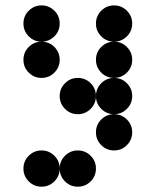

<svg xmlns="http://www.w3.org/2000/svg" viewBox="-20 -704 587 724"><path d="M205.1 -615.2Q205.1 -586.9 185.1 -566.9Q165 -546.9 136.7 -546.9Q108.4 -546.9 88.4 -566.9Q68.4 -586.9 68.4 -615.2Q68.4 -643.6 88.4 -663.6Q108.4 -683.6 136.7 -683.6Q165 -683.6 185.1 -663.6Q205.1 -643.6 205.1 -615.2ZM478.5 -615.2Q478.5 -586.9 458.5 -566.9Q438.5 -546.9 410.2 -546.9Q381.8 -546.9 361.8 -566.9Q341.8 -586.9 341.8 -615.2Q341.8 -643.6 361.8 -663.6Q381.8 -683.6 410.2 -683.6Q438.5 -683.6 458.5 -663.6Q478.5 -643.6 478.5 -615.2ZM205.1 -478.5Q205.1 -450.2 185.1 -430.2Q165 -410.2 136.7 -410.2Q108.4 -410.2 88.4 -430.2Q68.4 -450.2 68.4 -478.5Q68.4 -506.8 88.4 -526.9Q108.4 -546.9 136.7 -546.9Q165 -546.9 185.1 -526.9Q205.1 -506.8 205.1 -478.5ZM478.5 -478.5Q478.5 -450.2 458.5 -430.2Q438.5 -410.2 410.2 -410.2Q381.8 -410.2 361.8 -430.2Q341.8 -450.2 341.8 -478.5Q341.8 -506.8 361.8 -526.9Q381.8 -546.9 410.2 -546.9Q438.5 -546.9 458.5 -526.9Q478.5 -506.8 478.5 -478.5ZM341.8 -341.8Q341.8 -313.5 321.8 -293.5Q301.8 -273.4 273.4 -273.4Q245.1 -273.4 225.1 -293.5Q205.1 -313.5 205.1 -341.8Q205.1 -370.1 225.1 -390.1Q245.1 -410.2 273.4 -410.2Q301.8 -410.2 321.8 -390.1Q341.8 -370.1 341.8 -341.8ZM478.5 -341.8Q478.5 -313.5 458.5 -293.5Q438.5 -273.4 410.2 -273.4Q381.8 -273.4 361.8 -293.5Q341.8 -313.5 341.8 -341.8Q341.8 -370.1 361.8 -390.1Q381.8 -410.2 410.2 -410.2Q438.5 -410.2 458.5 -390.1Q478.5 -370.1 478.5 -341.8ZM478.5 -205.1Q478.5 -176.8 458.5 -156.7Q438.5 -136.7 410.2 -136.7Q381.8 -136.7 361.8 -156.7Q341.8 -176.8 341.8 -205.1Q341.8 -233.4 361.8 -253.4Q381.8 -273.4 410.2 -273.4Q438.5 -273.4 458.5 -253.4Q478.5 -233.4 478.5 -205.1ZM205.1 -68.4Q205.1 -40 185.1 -20Q165 0 136.7 0Q108.4 0 88.4 -20Q68.4 -40 68.4 -68.4Q68.4 -96.7 88.4 -116.7Q108.4 -136.7 136.7 -136.7Q165 -136.7 185.1 -116.7Q205.1 -96.7 205.1 -68.4ZM341.8 -68.4Q341.8 -40 321.8 -20Q301.8 0 273.4 0Q245.1 0 225.1 -20Q205.1 -40 205.1 -68.4Q205.1 -96.7 225.1 -116.7Q245.1 -136.7 273.4 -136.7Q301.8 -136.7 321.8 -116.7Q341.8 -96.7 341.8 -68.4Z"/></svg>

Font: DatDot
Style: Bold
Weight: 700
Designer: GGBot
Version: 1.00